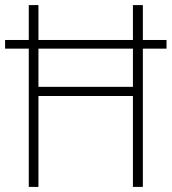

<svg xmlns="http://www.w3.org/2000/svg" viewBox="-20 -734 675 754"><path d="M93 0V-543H0V-577H93V-714H131V-577H502V-714H541V-577H634V-543H541V0H502V-357H131V0ZM131 -393H502V-543H131Z"/></svg>

Font: Noto Sans Khmer UI SemiCondensed ExtraLight
Style: Regular
Weight: 200
Width: 4
Designer: Danh Hong and the Monotype Design Team
Foundry: Monotype Imaging Inc.
Version: Version 2.002; ttfautohint (v1.8.4.7-5d5b)